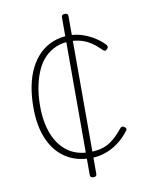

<svg xmlns="http://www.w3.org/2000/svg" viewBox="-98 -868 845 1066"><g transform="rotate(-10 324.5 -334.5)"><path d="M346 19Q263 19 203.5 -20.5Q144 -60 112 -134Q80 -208 80 -312Q80 -377 91 -433Q102 -489 124.5 -533.5Q147 -578 179.5 -609Q212 -640 253.5 -656.5Q295 -673 346 -673Q385 -673 421.5 -660.5Q458 -648 489.5 -627.5Q521 -607 542 -583Q545 -577 545 -572Q545 -567 537 -560Q530 -554 524.5 -555Q519 -556 515 -561Q488 -588 462 -605.5Q436 -623 406.5 -631.5Q377 -640 344 -640Q302 -640 266.5 -625.5Q231 -611 203.5 -584Q176 -557 157.5 -517Q139 -477 128.5 -426Q118 -375 118 -314Q118 -224 144 -157Q170 -90 220.5 -52.5Q271 -15 347 -15Q388 -15 420.5 -25.5Q453 -36 481 -59.5Q509 -83 537 -118Q542 -123 548 -123Q554 -123 558 -119Q565 -115 567.5 -110Q570 -105 566 -99Q538 -61 502.5 -34.5Q467 -8 427.5 5.5Q388 19 346 19ZM342 126Q323 126 323 111V-780Q323 -795 342 -795Q360 -795 360 -780V111Q360 126 342 126Z"/></g></svg>

Font: Playwrite BR Thin
Style: Regular
Weight: 250
Version: Version 1.003